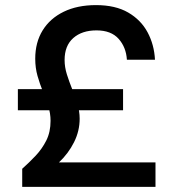

<svg xmlns="http://www.w3.org/2000/svg" viewBox="-20 -732 690 752"><path d="M67 0V-71Q94 -95 119.5 -122Q145 -149 161.5 -182Q178 -215 178 -259Q178 -288 169 -316Q160 -344 148 -373.5Q136 -403 127 -434.5Q118 -466 118 -502Q118 -566 147 -613Q176 -660 229.5 -686Q283 -712 356 -712Q432 -712 482 -683Q532 -654 558 -605.5Q584 -557 587 -498H477Q474 -547 444.5 -580Q415 -613 358 -613Q301 -613 267 -583Q233 -553 233 -497Q233 -469 242 -440.5Q251 -412 262.5 -383.5Q274 -355 283 -325.5Q292 -296 292 -267Q292 -219 270 -175Q248 -131 211 -96H589V0ZM50 -300V-383H462V-300Z"/></svg>

Font: Host Grotesk SemiBold
Style: Regular
Weight: 600
Designer: Doukan Karapınar
Foundry: Element Type
Version: Version 1.003